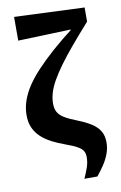

<svg xmlns="http://www.w3.org/2000/svg" viewBox="-101 -784 656 1045"><g transform="rotate(-10 227.0 -262.0)"><path d="M278 205Q292 175 301.5 147Q311 119 311 91Q311 71 303 57Q295 43 273 30.5Q251 18 209 3Q170 -11 137 -28Q104 -45 79.5 -67.5Q55 -90 41.5 -120Q28 -150 28 -190Q28 -229 41 -268Q54 -307 80 -346.5Q106 -386 145.5 -428Q185 -470 237.5 -516.5Q290 -563 357 -614L345 -585V-608L54 -598V-729L441 -713V-635Q385 -572 342 -521Q299 -470 268.5 -428Q238 -386 218.5 -351.5Q199 -317 190 -286.5Q181 -256 181 -227Q181 -200 191 -181Q201 -162 226 -146.5Q251 -131 295 -114Q341 -96 371 -76.5Q401 -57 416 -31.5Q431 -6 431 30Q431 63 419.5 93.5Q408 124 389.5 151.5Q371 179 350 205Z"/></g></svg>

Font: Source Serif 4 ExtraBold
Style: Regular
Weight: 800
Designer: Frank Grießhammer
Foundry: Adobe Systems Incorporated
Version: Version 4.004;hotconv 1.0.116;makeotfexe 2.5.65601